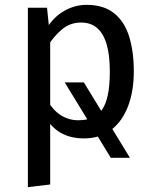

<svg xmlns="http://www.w3.org/2000/svg" viewBox="-20 -559 634 792"><path d="M437 92 247 -219H326L516 92ZM337 -539Q407 -539 450 -505Q493 -471 512.5 -409Q532 -347 532 -264Q532 -184 508.5 -121.5Q485 -59 439 -23.5Q393 12 325 12Q278 12 240.5 -6Q203 -24 177 -61L178 -142Q198 -105 230.5 -84Q263 -63 303 -63Q335 -63 359 -72.5Q383 -82 399.5 -104.5Q416 -127 424.5 -166Q433 -205 433 -264Q433 -333 419.5 -377.5Q406 -422 380 -444Q354 -466 314 -466Q268 -466 233.5 -436Q199 -406 179 -371L171 -440Q200 -488 244 -513.5Q288 -539 337 -539ZM95 -527H174L183 -439L187 -400V202L95 213Z"/></svg>

Font: Fira Sans Variable
Style: Regular
Weight: 400
Designer: Carrois Corporate & Edenspiekermann AG
Foundry: Carrois Corporate GbR & Edenspiekermann AG
Version: Version 4.202